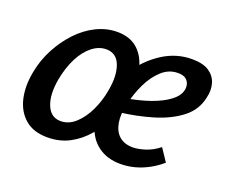

<svg xmlns="http://www.w3.org/2000/svg" viewBox="-81 -553 812 688"><g transform="rotate(20 324.5 -209.5)"><path d="M153 11Q100 11 68 -16.5Q36 -44 25.5 -90Q15 -136 26 -192Q35 -240 57.5 -282.5Q80 -325 111.5 -358.5Q143 -392 181.5 -411Q220 -430 261 -430Q310 -430 339.5 -403Q369 -376 378.5 -331Q388 -286 377 -228Q370 -183 351 -140Q332 -97 303.5 -63Q275 -29 237.5 -9Q200 11 153 11ZM178 -60Q209 -60 234.5 -83.5Q260 -107 277.5 -144Q295 -181 302 -222Q313 -281 298.5 -319.5Q284 -358 245 -358Q217 -358 191.5 -338Q166 -318 147.5 -282Q129 -246 120 -198Q109 -138 124.5 -99Q140 -60 178 -60ZM432 11Q381 11 346.5 -14.5Q312 -40 298.5 -85.5Q285 -131 298 -192Q311 -255 346.5 -309Q382 -363 434 -396.5Q486 -430 546 -430Q588 -430 611 -414.5Q634 -399 641.5 -374Q649 -349 642 -320Q632 -269 590.5 -237Q549 -205 489 -187Q429 -169 361 -161L365 -216Q419 -225 460 -239.5Q501 -254 527 -273.5Q553 -293 558 -315Q561 -324 559 -336Q557 -348 547 -357Q537 -366 515 -366Q481 -366 454 -341.5Q427 -317 408.5 -278.5Q390 -240 381 -198Q371 -157 376.5 -125.5Q382 -94 401.5 -77Q421 -60 453 -60Q473 -60 500 -68.5Q527 -77 552 -97L584 -49Q562 -30 537 -16.5Q512 -3 485.5 4Q459 11 432 11Z"/></g></svg>

Font: Ysabeau Infant SemiBold
Style: Italic
Weight: 600
Italic angle: -12°
Designer: Christian Thalmann (Catharsis Fonts)
Version: Version 2.002; featfreeze: ss01,ss02,lnum